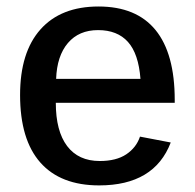

<svg xmlns="http://www.w3.org/2000/svg" viewBox="-20 -558 596 588"><path d="M150.9 -243.2Q150.9 -156.7 185.5 -110.8Q220.2 -64.9 285.6 -64.9Q335.9 -64.9 366.7 -85.4Q397.5 -106 408.7 -139.6L502.9 -121.6Q452.6 9.8 283.7 9.8Q165.5 9.8 103.5 -60.3Q41.5 -130.4 41.5 -267.1Q41.5 -397.9 104 -468Q166.5 -538.1 281.7 -538.1Q397.5 -538.1 456.3 -466.1Q515.1 -394 515.1 -252V-243.2ZM410.2 -316.4Q404.3 -393.6 371.8 -429.7Q339.4 -465.8 280.3 -465.8Q221.7 -465.8 188 -426.3Q154.3 -386.7 151.9 -316.4Z"/></svg>

Font: Arimo Medium
Style: Regular
Weight: 500
Designer: Steve Matteson
Foundry: Monotype Imaging Inc.
Version: Version 1.33